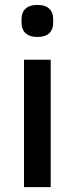

<svg xmlns="http://www.w3.org/2000/svg" viewBox="-20 -764 305 784"><path d="M133 -613C88 -613 68 -637 68 -670V-687C68 -720 88 -744 133 -744C178 -744 197 -720 197 -687V-670C197 -637 178 -613 133 -613ZM78 -520H187V0H78Z"/></svg>

Font: Plexus Sans Medium
Style: Regular
Weight: 500
Version: Version 2.001;PS 002.001;hotconv 1.0.70;makeotf.lib2.5.58329